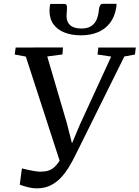

<svg xmlns="http://www.w3.org/2000/svg" viewBox="-20 -998 748 1030"><path d="M176.5 12.5Q154.5 12.5 128 5.8Q101.5 -1 86 -7.5L97.5 -94.5Q112.5 -91 128.8 -87.2Q145 -83.5 160.8 -80.8Q176.5 -78 190 -77Q206 -77 223 -79Q240 -81 257.5 -91Q275 -101 292.5 -125.2Q310 -149.5 326.5 -194L308 -111L118.5 -694.5L59 -705.5L64 -743L318 -743.5L315 -706L233.5 -695L339 -336L377 -186H348L409.5 -331.5L576.5 -694.5L503 -705.5L507.5 -743H708.5L704 -705.5L647 -695L388 -172.5Q370.5 -136.5 350.5 -103.2Q330.5 -70 306 -44Q281.5 -18 249.8 -2.8Q218 12.5 176.5 12.5ZM325.5 -977Q334.5 -977 337.2 -970.5Q340 -964 339.5 -954Q339.5 -944.5 338.2 -933Q337 -921.5 337 -912.5Q336.5 -880 356.8 -862.5Q377 -845 416.5 -845Q448.5 -845 468 -857.2Q487.5 -869.5 497.5 -891.2Q507.5 -913 510 -942Q511.5 -957.5 516.2 -967.5Q521 -977.5 531.5 -977.5H605Q605 -974 604.8 -969.2Q604.5 -964.5 603.5 -957Q595.5 -908 570 -874.8Q544.5 -841.5 504.8 -825Q465 -808.5 414 -808.5Q365 -808.5 326.8 -823.2Q288.5 -838 267 -867.5Q245.5 -897 245.5 -942Q246 -951.5 246.8 -960Q247.5 -968.5 250 -977Z"/></svg>

Font: Merriweather 48pt
Style: Italic
Weight: 400
Italic angle: -7.8°
Version: Version 2.101